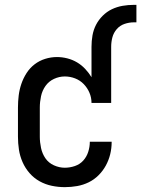

<svg xmlns="http://www.w3.org/2000/svg" viewBox="-20 -763 582 791"><path d="M247 8Q220 8 193.5 2.5Q167 -3 143.5 -16Q120 -29 102 -49.5Q84 -70 73 -95Q62 -120 58 -146.5Q54 -173 54 -200V-320Q54 -345 57 -369.5Q60 -394 68 -417.5Q76 -441 89.5 -462Q103 -483 122.5 -498Q142 -513 166 -520.5Q190 -528 215 -528Q236 -528 257.5 -522.5Q279 -517 297.5 -506Q316 -495 331 -479Q346 -463 357 -445V-570Q357 -594 361 -617Q365 -640 375.5 -660.5Q386 -681 403 -698Q420 -715 441 -725Q462 -735 485 -739Q508 -743 532 -743H542V-671H532Q512 -671 493 -664.5Q474 -658 461 -643Q448 -628 443 -609Q438 -590 438 -570V-339H357Q357 -361 348.5 -381Q340 -401 325 -416.5Q310 -432 289.5 -440Q269 -448 247 -448Q224 -448 202.5 -438Q181 -428 167.5 -409Q154 -390 149 -366.5Q144 -343 144 -320V-200Q144 -177 149 -153.5Q154 -130 167 -111Q180 -92 202 -82Q224 -72 247 -72Q268 -72 288.5 -79Q309 -86 323 -101.5Q337 -117 343.5 -137.5Q350 -158 350 -178V-179H440V-178Q440 -152 434 -127.5Q428 -103 416 -81Q404 -59 386 -41Q368 -23 345.5 -12Q323 -1 298 3.5Q273 8 247 8Z"/></svg>

Font: Iosevka SS10 Medium
Style: Regular
Weight: 500
Monospace: yes
Designer: Belleve Invis
Foundry: Belleve Invis
Version: Version 28.0.6; ttfautohint (v1.8.4)